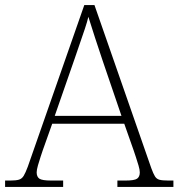

<svg xmlns="http://www.w3.org/2000/svg" viewBox="-23 -734 701 754"><path d="M-3 0V-25H18Q40 -25 51.5 -28.5Q63 -32 70 -43.5Q77 -55 86 -79L308 -714H348L571 -74Q579 -52 585.5 -41.5Q592 -31 603.5 -28Q615 -25 638 -25H658V0H438V-25H470Q505 -25 515.5 -32.5Q526 -40 526 -57Q526 -67 521 -84Q516 -101 510.5 -117.5Q505 -134 502 -143L465 -248H182L145 -144Q142 -135 136.5 -118.5Q131 -102 126 -84.5Q121 -67 121 -57Q121 -40 131.5 -32.5Q142 -25 178 -25H225V0ZM192 -279H454L380 -496Q366 -538 350 -586.5Q334 -635 324 -668Q320 -650 310.5 -621.5Q301 -593 290 -561.5Q279 -530 271 -506Z"/></svg>

Font: Noto Serif ExtraLight
Style: Regular
Weight: 200
Designer: Monotype Design Team
Foundry: Monotype Imaging Inc.
Version: Version 2.015; ttfautohint (v1.8.4.7-5d5b)